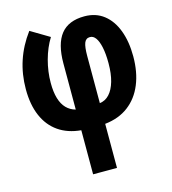

<svg xmlns="http://www.w3.org/2000/svg" viewBox="-116 -651 882 986"><g transform="rotate(-15 324.5 -158.0)"><path d="M130.9 -556.2 230 -497.1Q200.7 -449.7 184.3 -389.4Q168 -329.1 168 -269Q168 -220.7 178.2 -186.5Q188.5 -152.3 208.3 -132.1Q228 -111.8 256.8 -104V-349.1Q256.8 -453.1 297.6 -504.2Q338.4 -555.2 422.9 -555.2Q483.4 -555.2 525.9 -522Q568.4 -488.8 590.6 -429.4Q612.8 -370.1 612.8 -292Q612.8 -208 586.4 -143.8Q560.1 -79.6 509 -40.8Q458 -2 383.8 5.9V240.2H256.8V5.9Q186 -0.5 136.7 -34.9Q87.4 -69.3 61.8 -128.9Q36.1 -188.5 36.1 -271Q36.1 -350.6 59.6 -421.1Q83 -491.7 130.9 -556.2ZM422.9 -444.8Q401.4 -444.8 393.1 -423.6Q384.8 -402.3 384.8 -355V-104Q414.6 -107.4 436 -130.6Q457.5 -153.8 469.2 -194.3Q481 -234.9 481 -291Q481 -340.8 473.6 -375.2Q466.3 -409.7 453.4 -427.5Q440.4 -445.3 422.9 -444.8Z"/></g></svg>

Font: Open Sans Condensed
Style: Regular
Weight: 400
Width: 3
Designer: Monotype Design Team
Foundry: Monotype Imaging Inc.
Version: Version 3.000